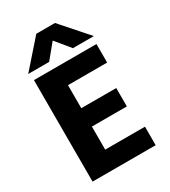

<svg xmlns="http://www.w3.org/2000/svg" viewBox="-215 -1001 975 1104"><g transform="rotate(-30 272.0 -449.0)"><path d="M272 -817 193 -721H54L210 -898H334L490 -721H351ZM220 -276V-123H484V0H65V-674H480V-551H220V-398H452V-276Z"/></g></svg>

Font: Hind Bold
Style: Regular
Weight: 700
Designer: Manushi Parikh, Satya Rajpurohit
Foundry: Indian Type Foundry
Version: Version 1.201;PS 1.0;hotconv 1.0.78;makeotf.lib2.5.61930; tt